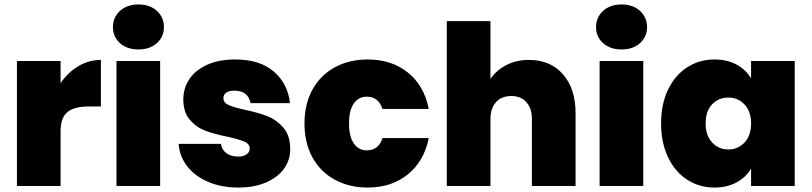

<svg xmlns="http://www.w3.org/2000/svg" viewBox="-20 -835 3644 862"><path d="M252 -462Q285 -510 332 -538Q379 -566 433 -566V-357H378Q314 -357 283 -332Q252 -307 252 -245V0H56V-561H252Z M602 -613Q550 -613 518.5 -641.5Q487 -670 487 -713Q487 -757 518.5 -786Q550 -815 602 -815Q653 -815 684.5 -786Q716 -757 716 -713Q716 -670 684.5 -641.5Q653 -613 602 -613ZM699 -561V0H503V-561Z M1050 7Q974 7 914.5 -18.5Q855 -44 820.5 -88.5Q786 -133 782 -189H972Q976 -162 997 -147Q1018 -132 1049 -132Q1073 -132 1087 -142Q1101 -152 1101 -168Q1101 -189 1078 -199Q1055 -209 1002 -221Q942 -233 902 -248Q862 -263 832.5 -297Q803 -331 803 -389Q803 -439 830 -479.5Q857 -520 909.5 -544Q962 -568 1036 -568Q1146 -568 1209 -514Q1272 -460 1282 -372H1105Q1100 -399 1081.5 -413.5Q1063 -428 1032 -428Q1008 -428 995.5 -419Q983 -410 983 -394Q983 -374 1006 -363.5Q1029 -353 1080 -342Q1141 -329 1181.5 -313Q1222 -297 1252.5 -261.5Q1283 -226 1283 -165Q1283 -116 1254.5 -77Q1226 -38 1173.5 -15.5Q1121 7 1050 7Z M1347 -281Q1347 -368 1383 -433Q1419 -498 1483.5 -533Q1548 -568 1631 -568Q1738 -568 1811 -509.5Q1884 -451 1905 -346H1697Q1679 -401 1627 -401Q1590 -401 1568.5 -370.5Q1547 -340 1547 -281Q1547 -222 1568.5 -191Q1590 -160 1627 -160Q1680 -160 1697 -215H1905Q1884 -111 1811 -52Q1738 7 1631 7Q1548 7 1483.5 -28Q1419 -63 1383 -128Q1347 -193 1347 -281Z M2355 -566Q2451 -566 2507.5 -501.5Q2564 -437 2564 -327V0H2368V-301Q2368 -349 2343 -376.5Q2318 -404 2276 -404Q2232 -404 2207 -376.5Q2182 -349 2182 -301V0H1986V-740H2182V-481Q2208 -519 2252.5 -542.5Q2297 -566 2355 -566Z M2771 -613Q2719 -613 2687.5 -641.5Q2656 -670 2656 -713Q2656 -757 2687.5 -786Q2719 -815 2771 -815Q2822 -815 2853.5 -786Q2885 -757 2885 -713Q2885 -670 2853.5 -641.5Q2822 -613 2771 -613ZM2868 -561V0H2672V-561Z M2948 -281Q2948 -368 2979.5 -433Q3011 -498 3065.5 -533Q3120 -568 3187 -568Q3245 -568 3287 -545Q3329 -522 3352 -483V-561H3548V0H3352V-78Q3329 -39 3286.5 -16Q3244 7 3187 7Q3120 7 3065.5 -28Q3011 -63 2979.5 -128.5Q2948 -194 2948 -281ZM3352 -281Q3352 -335 3322.5 -366Q3293 -397 3250 -397Q3206 -397 3177 -366.5Q3148 -336 3148 -281Q3148 -227 3177 -195.5Q3206 -164 3250 -164Q3293 -164 3322.5 -195Q3352 -226 3352 -281Z"/></svg>

Font: Fz Poppins ExtBd
Style: Regular
Weight: 800
Designer: Ninad Kale (Devanagari), Jonny Pinhorn (Latin)
Foundry: Indian Type Foundry
Version: Vit hóa bi Vntype.Com & FontZin.Com